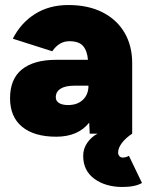

<svg xmlns="http://www.w3.org/2000/svg" viewBox="-20 -532 586 764"><path d="M335 -44Q290 12 204 12Q116 12 68 -27.5Q20 -67 20 -141Q20 -218 67.5 -256Q115 -294 204 -294H330Q327 -330 310.5 -349Q294 -368 256 -368Q215 -368 188 -328L31 -378Q63 -441 119.5 -476.5Q176 -512 252 -512Q331 -512 388 -483Q445 -454 475.5 -402Q506 -350 506 -281V0Q480 17 465 37Q450 57 450 75Q450 83 455 89Q460 95 468 95Q481 95 493 88L545 196Q518 212 467 212Q400 212 355.5 179.5Q311 147 311 88Q311 60 327 36.5Q343 13 368 0H337ZM251 -114Q288 -114 310 -135Q332 -156 332 -191H275Q240 -191 221 -179Q202 -167 202 -145Q202 -130 215 -122Q228 -114 251 -114Z"/></svg>

Font: Oak Sans Black
Style: Regular
Weight: 900
Designer: Erik Kennedy, Walven
Foundry: Erik Kennedy, Walven
Version: Version 1.000